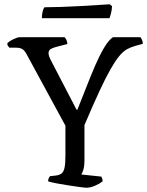

<svg xmlns="http://www.w3.org/2000/svg" viewBox="-20 -878 689 898"><path d="M385 0Q376 0 351 -3.5Q326 -7 296.5 -11.5Q267 -16 241.5 -21Q216 -26 205 -30Q205 -38 208 -44.5Q211 -51 214 -54L241 -57Q257 -59 267 -66Q277 -73 281.5 -92Q286 -111 286 -149V-290L103 -627Q94 -643 83.5 -649Q73 -655 54 -655H24Q22 -657 18 -662Q14 -667 14 -675Q21 -684 41.5 -694Q62 -704 72 -704H282Q287 -699 291 -690.5Q295 -682 295 -672L248 -660Q232 -656 219.5 -650Q207 -644 207 -629Q207 -617 219 -594L338 -365H342Q378 -457 402.5 -517.5Q427 -578 445 -614.5Q463 -651 477.5 -671.5Q492 -692 508 -704H637Q641 -699 644.5 -690.5Q648 -682 648 -673L615 -664Q593 -658 574.5 -648Q556 -638 537.5 -615.5Q519 -593 496.5 -553.5Q474 -514 444.5 -450.5Q415 -387 375 -293V-126Q375 -102 370 -85Q365 -68 360 -62L454 -52Q455 -49 457.5 -44Q460 -39 460 -30Q445 -18 423.5 -9Q402 0 385 0ZM176 -793Q176 -813 180 -826.5Q184 -840 188 -844Q219 -844 263.5 -845.5Q308 -847 354 -849.5Q400 -852 438 -854.5Q476 -857 493 -858L504 -849Q503 -830 499 -815Q495 -800 492 -793Z"/></svg>

Font: Texturina Light
Style: Regular
Weight: 300
Designer: Guillermo Torres Carreño
Foundry: Omnibus-Type
Version: Version 1.002; ttfautohint (v1.8.3)